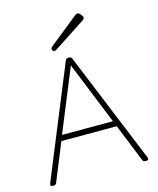

<svg xmlns="http://www.w3.org/2000/svg" viewBox="-135 -1029 921 1122"><g transform="rotate(-15 326.0 -468.0)"><path d="M43 0Q25 0 32 -19L306 -688Q311 -700 324 -700H328Q342 -700 346 -688L620 -19Q627 0 610 0H604Q590 0 586 -12L494 -240H159L66 -12Q62 0 48 0ZM172 -274H480L327 -653ZM270 -764Q254 -753 246 -765Q237 -777 252 -789L429 -931Q445 -943 457 -928L466 -917Q479 -901 461 -889Z"/></g></svg>

Font: Zen Maru Gothic Light
Style: Regular
Weight: 300
Designer: Yoshimichi Ohira
Foundry: Positype
Version: Version 1.001